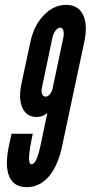

<svg xmlns="http://www.w3.org/2000/svg" viewBox="-20 -763 374 791"><path d="M90 8Q143.5 8 181.2 -36Q219 -80 236 -161.5L327.5 -591.5Q342 -661.5 322 -702.2Q302 -743 252.5 -743Q202 -743 161 -701Q120 -659 105.5 -591.5L69 -421Q55 -357.5 72 -319.2Q89 -281 131.5 -281Q157 -281 175 -298L146.5 -161.5Q130 -86 110 -86Q98.5 -86 99.8 -116.2Q101 -146.5 115 -212H27.5L16.5 -161.5Q-0.5 -79.5 18.2 -35.8Q37 8 90 8ZM167.5 -365Q158 -365 153.8 -375.2Q149.5 -385.5 152.5 -400.5L195.5 -606Q199.5 -624.5 208.8 -636.8Q218 -649 227.5 -649Q237.5 -649 241 -636.8Q244.5 -624.5 240.5 -606L196.5 -397.5Q193 -383.5 185 -374.2Q177 -365 167.5 -365Z"/></svg>

Font: League Gothic SemiCondensed Italic
Style: Regular
Weight: 400
Width: 4
Designer: The League of Moveable Type
Version: Version 1.600; ttfautohint (v1.8.3)